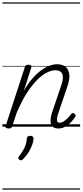

<svg xmlns="http://www.w3.org/2000/svg" viewBox="-20 -1053 686 1596"><path d="M465 15Q440 15 425 5.5Q410 -4 404 -22.5Q398 -41 401 -66Q404 -91 414 -122L489 -343Q503 -384 502.5 -412Q502 -440 486.5 -454.5Q471 -469 440 -469Q409 -469 370 -450Q331 -431 288.5 -388.5Q246 -346 202.5 -278.5Q159 -211 118 -114L82 -4Q79 6 72.5 10.5Q66 15 51 15Q39 15 31 10Q23 5 27 -6L186 -494Q190 -506 196 -510.5Q202 -515 216 -515Q232 -515 238 -509Q244 -503 240 -491L178 -298Q213 -359 250 -401Q287 -443 323 -469Q359 -495 392 -507Q425 -519 454 -519Q496 -519 522.5 -499.5Q549 -480 555.5 -439Q562 -398 540 -334L463 -107Q455 -81 453.5 -64.5Q452 -48 457.5 -40.5Q463 -33 475 -33Q493 -33 510 -44Q527 -55 543 -71.5Q559 -88 571 -104Q576 -112 582 -113.5Q588 -115 597 -109Q608 -102 608.5 -95Q609 -88 605 -81Q593 -63 572.5 -40Q552 -17 524.5 -1Q497 15 465 15ZM141 275Q133 269 132 261.5Q131 254 138 246Q157 221 170.5 199Q184 177 192.5 153Q201 129 203 99Q204 86 211.5 81Q219 76 232 76Q246 76 252.5 82.5Q259 89 259 101Q258 119 249 146.5Q240 174 222 205.5Q204 237 174 268Q166 276 157.5 279Q149 282 141 275ZM0 513H646V523H0ZM0 -20H646V0H0ZM0 -505H646V-500H0ZM0 -1033H646V-1023H0Z"/></svg>

Font: Playwrite IN Guides
Style: Regular
Weight: 400
Designer: Veronika Burian, José Scaglione
Foundry: TypeTogether
Version: Version 1.003